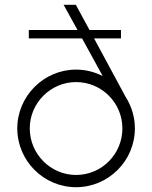

<svg xmlns="http://www.w3.org/2000/svg" viewBox="-20 -775 635 800"><path d="M484 -650H353L296 -755H245L303 -650H100V-615H322L408 -458C375 -475 337 -485 297 -485C162 -485 52 -374 52 -240C52 -105 162 5 297 5C432 5 542 -105 542 -240C542 -288 528 -333 503 -372L372 -615H484ZM104 -240C104 -346 191 -433 297 -433C404 -433 490 -346 490 -240C490 -133 404 -46 297 -46C191 -46 104 -133 104 -240Z"/></svg>

Font: Grotesk 01 Extrafine
Style: Bold
Weight: 400
Designer: Frank Adebiaye, contributions by Jérémy Landes, Ariel Martín Pérez
Foundry: Velvetyne Type Foundry
Version: Version 3.000;Glyphs 3.1.2 (3150)